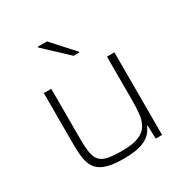

<svg xmlns="http://www.w3.org/2000/svg" viewBox="-171 -880 989 1027"><g transform="rotate(-30 323.5 -366.5)"><path d="M303 8Q239 8 200 -3.5Q161 -15 140.5 -38.5Q120 -62 113 -99.5Q106 -137 106 -190V-510H152V-201Q152 -147 158 -113.5Q164 -80 181.5 -62.5Q199 -45 231.5 -39Q264 -33 316 -33Q383 -33 420 -49Q457 -65 473 -94Q489 -123 492.5 -162Q496 -201 496 -246V-510H542V0H503L500 -82H496Q487 -58 467 -37.5Q447 -17 408 -4.5Q369 8 303 8ZM344 -603 202 -736V-741H259L379 -608V-603Z"/></g></svg>

Font: Saira SemiExpanded ExtraLight
Style: Regular
Weight: 250
Width: 6
Designer: Hector Gatti with collaboration of the Omnibus-Type team
Foundry: Omnibus-Type
Version: Version 1.101